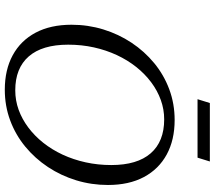

<svg xmlns="http://www.w3.org/2000/svg" viewBox="-66 -796 873 780"><g transform="rotate(90 370.0 -406.5)"><path d="M162 -247.5Q162 -142 209.8 -87.2Q257.5 -32.5 347.5 -32.5Q388.5 -32.5 426.5 -46.2Q464.5 -60 498.5 -85.5Q532.5 -111 560.5 -146.2Q588.5 -181.5 608.8 -225Q629 -268.5 640 -318.5Q651 -368.5 651 -422.5Q651 -528 603.2 -582.8Q555.5 -637.5 465.5 -637.5Q425 -637.5 386.8 -623.8Q348.5 -610 314.5 -584.5Q280.5 -559 252.5 -523.8Q224.5 -488.5 204.2 -445Q184 -401.5 173 -351.8Q162 -302 162 -247.5ZM732 -409Q732 -342 713 -280Q694 -218 659 -165.2Q624 -112.5 576 -73Q528 -33.5 469.5 -11.8Q411 10 345 10Q264 10 204.8 -22.2Q145.5 -54.5 113.2 -115.2Q81 -176 81 -261Q81 -328 100 -390Q119 -452 154 -504.8Q189 -557.5 237 -597Q285 -636.5 343.5 -658.2Q402 -680 468 -680Q549 -680 608.2 -647.8Q667.5 -615.5 699.8 -555Q732 -494.5 732 -409ZM383.5 -773 399 -823H636.5L621 -773Z"/></g></svg>

Font: Newsreader 16pt
Style: Italic
Weight: 400
Italic angle: -17°
Designer: Hugues Gentile
Foundry: Production Type
Version: Version 1.003